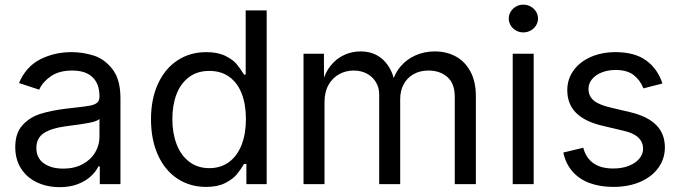

<svg xmlns="http://www.w3.org/2000/svg" viewBox="-20 -771 2851 804"><path d="M43.9 -155.3Q43.9 -213.4 74 -246.6Q104 -279.8 148.4 -293.9Q192.9 -308.1 256.3 -315.9L298.8 -320.8Q339.4 -325.2 357.9 -328.9Q376.5 -332.5 386.5 -340.8Q396.5 -349.1 396.5 -365.7V-368.7Q396.5 -419.9 367.4 -447.8Q338.4 -475.6 282.2 -475.6Q228 -475.6 193.6 -452.1Q159.2 -428.7 144 -395.5L59.6 -423.3Q88.9 -492.2 148.4 -522.5Q208 -552.7 279.8 -552.7Q327.1 -552.7 372.6 -538.3Q418 -523.9 451.2 -481Q484.4 -438 484.4 -359.9V0H397.9V-74.2H392.1Q381.8 -52.7 360.6 -33Q339.4 -13.2 306.4 -0.2Q273.4 12.7 230 12.7Q177.7 12.7 135.3 -7.1Q92.8 -26.9 68.4 -64.9Q43.9 -103 43.9 -155.3ZM396.5 -197.3V-272.9Q387.7 -263.2 351.3 -256.3Q314.9 -249.5 266.1 -243.7L252.4 -241.7Q196.8 -234.4 164.6 -214.1Q132.3 -193.8 132.3 -150.9Q132.3 -109.4 163.3 -87.2Q194.3 -64.9 245.1 -64.9Q291.5 -64.9 325.9 -83.5Q360.4 -102.1 378.4 -132.6Q396.5 -163.1 396.5 -197.3Z M612.3 -271.5Q612.3 -356.4 641.6 -420.2Q670.9 -483.9 723.4 -518.3Q775.9 -552.7 843.8 -552.7Q892.1 -552.7 923.8 -536.9Q955.6 -521 970.2 -503.4Q984.9 -485.8 1002 -458.5H1008.8V-727.5H1096.7V0H1011.7V-84.5H1002Q986.8 -59.1 970.7 -39.8Q954.6 -20.5 922.6 -4.4Q890.6 11.7 843.3 11.7Q775.4 11.7 722.9 -22.9Q670.4 -57.6 641.4 -121.8Q612.3 -186 612.3 -271.5ZM1009.8 -272.5Q1009.8 -333.5 992.2 -378.9Q974.6 -424.3 940.2 -449.2Q905.8 -474.1 856.4 -474.1Q806.2 -474.1 771.2 -447.8Q736.3 -421.4 719 -376Q701.7 -330.6 701.7 -272.5Q701.7 -213.9 719.5 -167.2Q737.3 -120.6 772.2 -93.8Q807.1 -66.9 856.4 -66.9Q904.8 -66.9 939.5 -92.8Q974.1 -118.7 991.9 -165Q1009.8 -211.4 1009.8 -272.5Z M1251 -545.9H1336.4L1336.9 -423.8H1330.1Q1340.8 -466.8 1364.7 -496.3Q1388.7 -525.9 1421.1 -540.8Q1453.6 -555.7 1489.7 -555.7Q1547.9 -555.7 1585.2 -519.8Q1622.6 -483.9 1633.8 -422.9H1622.1Q1631.8 -462.9 1657.5 -492.9Q1683.1 -522.9 1720.2 -539.3Q1757.3 -555.7 1800.8 -555.7Q1849.6 -555.7 1888.4 -534.7Q1927.2 -513.7 1950 -471.4Q1972.7 -429.2 1972.7 -368.2V0H1884.3V-365.7Q1884.3 -421.4 1853.3 -448.5Q1822.3 -475.6 1774.4 -475.6Q1738.3 -475.6 1711.4 -460.2Q1684.6 -444.8 1670.2 -418Q1655.8 -391.1 1655.8 -356.4V0H1567.9V-374.5Q1567.9 -404.3 1554 -427.2Q1540 -450.2 1515.9 -462.9Q1491.7 -475.6 1460.9 -475.6Q1428.2 -475.6 1400.4 -460.4Q1372.6 -445.3 1355.7 -415.5Q1338.9 -385.7 1338.9 -343.8V0H1251Z M2127 -545.9H2214.8V0H2127ZM2110.4 -693.4Q2110.4 -709 2118.7 -722.4Q2127 -735.8 2140.9 -743.7Q2154.8 -751.5 2171.4 -751.5Q2188 -751.5 2202.1 -743.7Q2216.3 -735.8 2224.6 -722.4Q2232.9 -709 2232.9 -693.4Q2232.9 -677.7 2224.6 -664.3Q2216.3 -650.9 2202.1 -643.1Q2188 -635.3 2171.4 -635.3Q2154.8 -635.3 2140.9 -643.1Q2127 -650.9 2118.7 -664.3Q2110.4 -677.7 2110.4 -693.4Z M2338.9 -132.3 2422.4 -152.3Q2434.1 -108.4 2465.8 -86.9Q2497.6 -65.4 2547.9 -65.4Q2585 -65.4 2613.3 -76.7Q2641.6 -87.9 2657.2 -106.7Q2672.9 -125.5 2672.9 -147.9Q2672.9 -176.3 2652.8 -195.1Q2632.8 -213.9 2592.8 -223.1L2502 -244.6Q2427.7 -262.2 2391.6 -299.1Q2355.5 -335.9 2355.5 -393.6Q2355.5 -439.5 2381.6 -475.8Q2407.7 -512.2 2453.9 -532.5Q2500 -552.7 2557.6 -552.7Q2637.7 -552.7 2685.8 -517.8Q2733.9 -482.9 2753.9 -421.4L2674.3 -400.9Q2661.1 -435.1 2633.8 -456.5Q2606.4 -478 2558.1 -478Q2525.9 -478 2500 -467.8Q2474.1 -457.5 2459.2 -439.5Q2444.3 -421.4 2444.3 -398.9Q2444.3 -368.7 2466.1 -350.3Q2487.8 -332 2536.1 -320.8L2618.7 -301.3Q2692.4 -283.7 2728.3 -247.1Q2764.2 -210.4 2764.2 -153.8Q2764.2 -106.4 2737.1 -68.6Q2710 -30.8 2660.9 -9.5Q2611.8 11.7 2548.8 11.7Q2492.7 11.7 2448.7 -4.6Q2404.8 -21 2376.7 -53.5Q2348.6 -85.9 2338.9 -132.3Z"/></svg>

Font: Inter RS Variable
Style: Regular
Weight: 400
Designer: Rasmus Andersson (customised by Maria Ramos and Noel Pretorius)
Foundry: rsms
Version: Version 3.001;Glyphs 3.2.3 (3260)